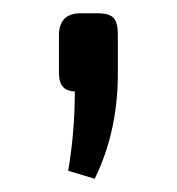

<svg xmlns="http://www.w3.org/2000/svg" viewBox="-20 -138 268 290"><path d="M102 -118H127Q145 -118 151.5 -111Q158 -104 158 -86V-22Q157 63 123 132L83 120Q93 61 93 0Q69 0 69 -28V-86Q70 -118 102 -118Z"/></svg>

Font: Exo 2.0
Style: Regular
Weight: 400
Designer: Natanael Gama
Version: Version 1.001;PS 001.001;hotconv 1.0.70;makeotf.lib2.5.58329